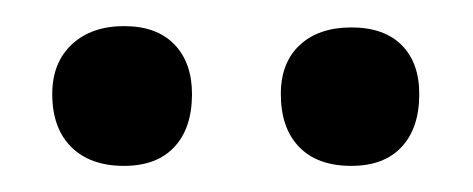

<svg xmlns="http://www.w3.org/2000/svg" viewBox="-20 -591 362 147"><path d="M20 -519Q20 -543 35 -557Q50 -571 75 -571Q100 -571 113.5 -557Q127 -543 127 -519Q127 -493 113.5 -478.5Q100 -464 75 -464Q49 -464 34.5 -478.5Q20 -493 20 -519ZM195 -519Q195 -543 209.5 -556.5Q224 -570 249 -570Q274 -570 287.5 -556.5Q301 -543 301 -519Q301 -493 287.5 -478.5Q274 -464 249 -464Q223 -464 209 -478.5Q195 -493 195 -519Z"/></svg>

Font: Cormorant Garamond
Style: Bold
Weight: 700
Designer: Christian Thalmann (Catharsis Fonts)
Foundry: Catharsis Fonts
Version: Version 4.000